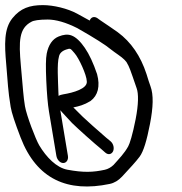

<svg xmlns="http://www.w3.org/2000/svg" viewBox="-57 -686 692 732"><path d="M375.9 -57.2C366.1 -47.9 354.8 -41.5 342.7 -38.8C297.9 -29 261.1 -27.6 199.8 -39C158.6 -46.7 119.9 -86.2 92.5 -132C79 -154.6 44 -246.2 38.2 -281C35.4 -297.9 33 -317 31.2 -338L22.4 -437.6C14.4 -528.2 14.9 -578.2 63 -603.1C70.7 -607.8 91.7 -611.5 124.7 -611.5C156.1 -611.5 194.3 -600.6 237.8 -578.7C303 -541.7 346.7 -513.8 365.7 -497.7C381.8 -484.7 406.4 -469.8 417.1 -458.5L425.1 -449.5C426.1 -447.5 428.9 -442.3 432.8 -435.4C439.4 -423.5 457.3 -367.8 464 -349.5C471.5 -329.1 471.3 -288.8 460 -230.9C448.6 -173 437.5 -137.6 431.7 -127.8C417 -101.2 397.8 -81.9 375.9 -57.2ZM284.9 -607.6C271 -615.4 254.2 -624.6 236.5 -634.2C200.5 -653.7 147 -666.5 106.6 -666.5C56.1 -666.5 21.2 -654.7 -9.6 -616.7C-42.5 -576.2 -39.9 -515.7 -33.3 -441.6C-26.9 -368.7 -26.9 -341.9 -16.3 -278.2C-12.7 -256.1 -0.1 -218.1 21.5 -161.9C83 -1.6 202 48.5 360.9 15.3C378.6 11.7 394.5 2.1 408.5 -12.9C438.4 -45.1 461.3 -69.8 475.2 -88.5C490.3 -108.8 502.4 -149.8 514.8 -213.4C527.2 -277.3 528.9 -324.6 516.6 -357.5C512.5 -368.5 507.6 -383.6 501.5 -403.8C479.1 -472.3 442.8 -525.7 392.1 -563C376.4 -574.5 353.1 -589.8 325.7 -608.5L314.7 -616.5C302.3 -625 290.1 -621.2 284.9 -607.6ZM166.3 -320.4C166 -325.7 165.7 -330.7 165.6 -335.4C164.4 -378.8 159.7 -442.6 167.9 -470.8L168 -471.1L168 -471.4C170.6 -482.4 178.5 -491.4 195.2 -497.1C212.9 -503.1 211.2 -501.1 227.4 -483C244.1 -464.1 273.4 -400.1 273.9 -376.2L273.9 -375.7L274 -375.2C276.3 -347.9 222.5 -332.5 184.4 -326.4C177.8 -325.3 171.5 -323.6 166.3 -320.4ZM173 -265.7C175.5 -262.7 178.4 -259.4 181.3 -256.3C193.5 -243.1 205.7 -230 217.3 -217.4L217.6 -217.2L217.8 -216.9C237.9 -197 306.2 -135.8 328.6 -118.1L344.3 -104.3C357.4 -92.9 369.6 -99.5 374.1 -109.3C378.7 -119.3 377.1 -137.1 363.8 -148L348.2 -160.8C337.9 -169.9 320.2 -185.4 295.9 -206.7C270.1 -229.3 246 -252.2 222.6 -276.5C243.7 -280.8 263.1 -285.6 287.6 -300.6L287.9 -300.7L288.1 -300.9C316.6 -322 325.3 -357.5 313.3 -402.5L313.1 -403.1L313 -403.6C298.9 -445.3 283.5 -478.6 266.4 -503.5C249.7 -527.8 232.8 -544.5 215.2 -550.9C200.7 -556.3 184.7 -554.1 166.8 -547C143.1 -537.5 127.7 -514.8 121.1 -481.6C117.4 -463.1 117.2 -429.8 119.4 -379C121.7 -328.2 125 -289.1 129.7 -261L157.9 -92C160.3 -77.6 171.5 -64.5 184.1 -64.5C196 -64.5 204.5 -76.4 201.9 -92L173.7 -261C173.5 -262.6 173.2 -264.2 173 -265.7Z"/></svg>

Font: MewTooHand
Style: BdCondLta
Weight: 400
Designer: Mew Too, Robert Jablonski
Version: Version 0.77